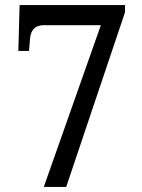

<svg xmlns="http://www.w3.org/2000/svg" viewBox="-20 -734 556 754"><path d="M152 0 376 -635H151Q103 -635 98 -583L94 -534H52L57 -714H471V-686L240 0Z"/></svg>

Font: Noto Serif Khmer SemiCondensed
Style: Regular
Weight: 400
Width: 4
Designer: Danh Hong and the Monotype Design Team
Foundry: Monotype Imaging Inc.
Version: Version 2.004; ttfautohint (v1.8.4.7-5d5b)